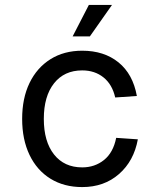

<svg xmlns="http://www.w3.org/2000/svg" viewBox="-20 -748 640 780"><path d="M314 12Q240 12 185 -22Q130 -56 100 -118.5Q70 -181 70 -265Q70 -349 100 -411Q130 -473 185 -507.5Q240 -542 314 -542Q403 -542 461.5 -494.5Q520 -447 536 -358L448 -352Q436 -405 400.5 -433.5Q365 -462 314 -462Q241 -462 199.5 -409.5Q158 -357 158 -265Q158 -173 199.5 -120.5Q241 -68 314 -68Q365 -68 402.5 -98Q440 -128 452 -188L540 -182Q524 -94 463.5 -41Q403 12 314 12ZM275 -600 341 -728H435L345 -600Z"/></svg>

Font: Geist Mono
Style: Regular
Weight: 400
Monospace: yes
Designer: Basement.studio, Andrés Briganti, Mateo Zaragoza
Foundry: Basement.studio, Vercel, Andrés Briganti, Guido Ferreyra, Mateo Zaragoza
Version: Version 1.500; ttfautohint (v1.8.4.7-5d5b)